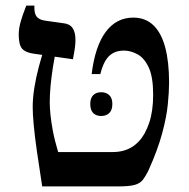

<svg xmlns="http://www.w3.org/2000/svg" viewBox="-20 -667 677 687"><path d="M131 0Q120 -70 112 -126Q104 -182 100.5 -221.5Q97 -261 97 -284Q97 -316 103 -353.5Q109 -391 119 -428.5Q129 -466 139 -495L182 -494Q175 -462 169.5 -427.5Q164 -393 161 -360.5Q158 -328 158 -301Q158 -282 160.5 -257Q163 -232 169 -199.5Q175 -167 188 -123H384Q422 -123 450.5 -140Q479 -157 497 -189Q507 -207 514 -228Q521 -249 524.5 -274Q528 -299 528 -328Q528 -392 512 -426Q496 -460 471.5 -473Q447 -486 424 -486Q400 -486 383.5 -476.5Q367 -467 356.5 -448.5Q346 -430 339 -402H308Q320 -501 358 -552.5Q396 -604 457 -604Q500 -604 528.5 -577Q557 -550 571 -498Q585 -446 585 -371Q585 -340 580.5 -294Q576 -248 560 -189Q544 -130 512 -59Q501 -36 490.5 -23Q480 -10 460.5 -5Q441 0 402 0ZM241 -455 100 -475Q71 -479 59 -493Q47 -507 47 -543Q47 -563 53 -586Q59 -609 74 -647H103V-639Q103 -617 112 -606.5Q121 -596 142 -593L206 -584Q229 -582 239.5 -567Q250 -552 250 -524Q250 -511 248 -496Q246 -481 241 -455ZM303 -295Q303 -316 313.5 -326.5Q324 -337 342 -337Q360 -337 371 -326.5Q382 -316 382 -295Q382 -273 371 -262.5Q360 -252 342 -252Q324 -252 313.5 -262.5Q303 -273 303 -295Z"/></svg>

Font: Noto Serif Hebrew Medium
Style: Regular
Weight: 500
Version: Version 2.003